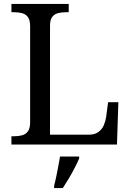

<svg xmlns="http://www.w3.org/2000/svg" viewBox="-20 -734 663 975"><path d="M38 0V-42H51Q74 -42 92.5 -47Q111 -52 122 -67.5Q133 -83 133 -114V-600Q133 -632 122 -647Q111 -662 92.5 -667Q74 -672 51 -672H38V-714H329V-672H316Q294 -672 275.5 -667.5Q257 -663 245.5 -648.5Q234 -634 234 -604V-50H431Q461 -50 479.5 -63.5Q498 -77 507 -98Q516 -119 519 -140L529 -215H581L574 0ZM255 208Q261 186 266 161Q271 136 276 110.5Q281 85 285 61H382V71Q373 92 359 119Q345 146 329 173Q313 200 299 221H255Z"/></svg>

Font: Noto Rashi Hebrew
Style: Regular
Weight: 400
Version: Version 1.006